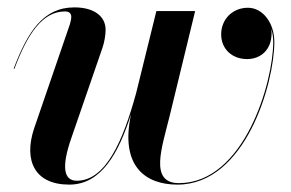

<svg xmlns="http://www.w3.org/2000/svg" viewBox="-20 -490 788 520"><path d="M173.5 -117 258 -362C262.5 -375.5 266 -394.5 266 -409.5C266 -445 236 -470 181.5 -470C97 -470 55 -404 17 -304L19 -303.5C54.5 -398.5 95 -459 156 -459C167 -459 173 -454 173 -444C173 -438 171 -430 169 -423.5L72 -141C44 -55.5 73.5 10 167.5 10C255.5 10 302 -77.5 335 -181C304.5 -40 373.5 10 460.5 10C645.5 10 723 -266 723 -376.5C723 -427.5 692 -469 651.5 -469C609.5 -469 579 -437.5 579 -397C579 -357 609 -330 649 -330C686.5 -330 715.5 -355.5 715.5 -399.5C715.5 -403.5 715.5 -408 714.5 -412.5C718 -401.5 720 -389.5 720 -376.5C720 -267.5 641.5 6 464.5 6C383 6 419 -92 439.5 -176L508.5 -460H403.5L349 -239C313 -107 266 -0.5 188 -0.5C152 -0.5 146 -38.5 173.5 -117Z"/></svg>

Font: Bodoni* 72pt Medium
Style: Italic
Weight: 500
Italic angle: -13°
Version: Version 2.3